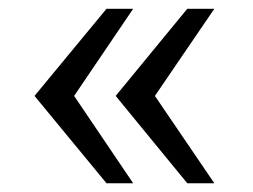

<svg xmlns="http://www.w3.org/2000/svg" viewBox="-20 -546 580 440"><path d="M224.1 -126 59.1 -326.2 224.1 -525.9H285.2L149.9 -326.2L285.2 -126ZM409.2 -126 245.1 -326.2 409.2 -525.9H471.2L335 -326.2L471.2 -126Z"/></svg>

Font: Archivo Light
Style: Regular
Weight: 300
Designer: Hector Gatti
Foundry: Omnibus-Type
Version: Version 2.001